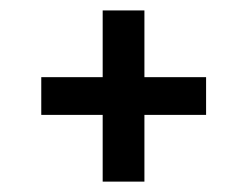

<svg xmlns="http://www.w3.org/2000/svg" viewBox="-20 -539 456 368"><path d="M375 -391.1V-318.8H256.8V-190.9H176.8V-318.8H59.1V-391.1H176.8V-519H256.8V-391.1Z"/></svg>

Font: Rawline Medium
Style: Italic
Weight: 500
Italic angle: -12°
Designer: Matt McInerney, Pablo Impallari, Rodrigo Fuenzalida
Foundry: Matt McInerney, Pablo Impallari, Rodrigo Fuenzalida
Version: Version 4.020;PS 004.020;hotconv 1.0.88;makeotf.lib2.5.64775